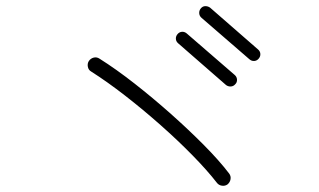

<svg xmlns="http://www.w3.org/2000/svg" viewBox="-20 -776 1040 625"><path d="M721 -176Q713 -170 702.5 -171.5Q692 -173 686 -181Q655 -221 607 -270Q559 -319 502.5 -369Q446 -419 387.5 -464.5Q329 -510 277 -543Q268 -548 266 -558.5Q264 -569 269 -577Q275 -586 285 -588.5Q295 -591 304 -585Q358 -551 418 -504Q478 -457 536.5 -405Q595 -353 644.5 -303Q694 -253 726 -211Q732 -203 730.5 -193Q729 -183 721 -176ZM792 -583 636 -718Q629 -724 628.5 -733Q628 -742 634 -749Q640 -756 648.5 -756Q657 -756 664 -751L820 -615Q827 -609 827.5 -600.5Q828 -592 822 -585Q816 -578 807.5 -577.5Q799 -577 792 -583ZM716 -499 560 -635Q553 -641 552.5 -649.5Q552 -658 558 -665Q564 -672 572.5 -672.5Q581 -673 588 -667L744 -532Q751 -526 751.5 -517Q752 -508 746 -502Q740 -495 731.5 -494.5Q723 -494 716 -499Z"/></svg>

Font: Kurewa Gothic CJK TC Regular
Style: Regular
Weight: 400
Designer: Max Yao
Foundry: Max-Everyday
Version: Version 1.071; ttfautohint (v1.8.3)